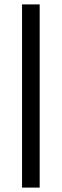

<svg xmlns="http://www.w3.org/2000/svg" viewBox="-20 -851 280 871"><path d="M80 0V-831H160V0Z"/></svg>

Font: Merriweather Light 18pt Light
Style: Regular
Weight: 300
Version: Version 2.100